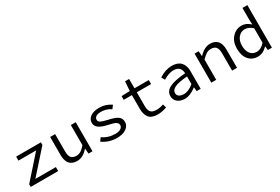

<svg xmlns="http://www.w3.org/2000/svg" viewBox="73 -1741 4054 2782"><g transform="rotate(-30 2100.0 -350.0)"><path d="M71 0V-44L404 -419H108V-486H522V-442L188 -67H531V0Z M846 12Q677 12 677 -184V-486H760V-195Q760 -125 786 -92Q812 -59 872 -59Q913 -59 947.5 -80Q982 -101 1023 -149V-486H1105V0H1038L1031 -85H1027Q944 12 846 12Z M1510 12Q1380 12 1271 -64L1309 -118Q1401 -52 1520 -52Q1579 -52 1611 -73.5Q1643 -95 1643 -128Q1643 -159 1613 -179Q1583 -199 1491 -218Q1395 -238 1348 -272Q1301 -306 1301 -360Q1301 -421 1354 -459.5Q1407 -498 1503 -498Q1609 -498 1699 -436L1659 -383Q1585 -434 1496 -434Q1438 -434 1411 -414.5Q1384 -395 1384 -364Q1384 -334 1415.5 -317Q1447 -300 1525 -283Q1642 -258 1684 -224.5Q1726 -191 1726 -133Q1726 -71 1668.5 -29.5Q1611 12 1510 12Z M2194 12Q2093 12 2049.5 -40.5Q2006 -93 2006 -189V-419H1869V-481L2009 -486L2020 -642H2088V-486H2327V-419H2088V-188Q2088 -120 2115.5 -87.5Q2143 -55 2211 -55Q2269 -55 2328 -77L2346 -17Q2266 12 2194 12Z M2646 12Q2575 12 2528 -25.5Q2481 -63 2481 -126Q2481 -208 2563 -250.5Q2645 -293 2833 -308Q2831 -363 2800.5 -396.5Q2770 -430 2704 -430Q2627 -430 2534 -372L2502 -428Q2609 -498 2718 -498Q2815 -498 2865 -444.5Q2915 -391 2915 -298V0H2848L2841 -66H2838Q2738 12 2646 12ZM2668 -54Q2747 -54 2833 -126V-254Q2683 -242 2622 -212Q2561 -182 2561 -132Q2561 -93 2591.5 -73.5Q2622 -54 2668 -54Z M3093 0V-486H3161L3168 -403H3172Q3262 -498 3355 -498Q3523 -498 3523 -302V0H3441V-291Q3441 -361 3414.5 -394Q3388 -427 3329 -427Q3288 -427 3254.5 -406.5Q3221 -386 3175 -339V0Z M3871 12Q3774 12 3717 -55Q3660 -122 3660 -242Q3660 -356 3725.5 -427Q3791 -498 3881 -498Q3960 -498 4026 -435H4029L4025 -525V-712H4107V0H4039L4032 -64H4029Q3955 12 3871 12ZM3888 -57Q3960 -57 4025 -130V-372Q3964 -429 3897 -429Q3833 -429 3789 -377Q3745 -325 3745 -243Q3745 -156 3783 -106.5Q3821 -57 3888 -57Z"/></g></svg>

Font: TypoPRO Source Code Pro
Style: Regular
Weight: 400
Monospace: yes
Designer: Paul D. Hunt, Teo Tuominen
Foundry: Adobe Systems Incorporated
Version: Version 2.010;PS 1.0;hotconv 1.0.84;makeotf.lib2.5.63406